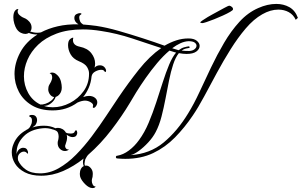

<svg xmlns="http://www.w3.org/2000/svg" viewBox="-20 -801 1539 979"><path d="M452 158Q434 158 414.5 138.5Q395 119 389 101Q388 96 387.5 92.5Q387 89 387 85Q387 71 392.5 60.5Q398 50 407 46Q403 37 403 26Q403 22 403.5 18.5Q404 15 405 11Q407 7 407 7Q357 47 302 71Q247 95 190 95Q140 95 106.5 77.5Q73 60 56.5 33Q40 6 40 -24Q40 -46 49 -67Q67 -112 114 -138H113Q127 -144 132.5 -153.5Q138 -163 141 -171Q142 -175 142.5 -178.5Q143 -182 143 -186Q143 -202 133 -205Q129 -206 129 -209Q129 -215 143 -215Q156 -215 162.5 -207.5Q169 -200 169 -189Q169 -177 162 -166Q161 -163 156 -159.5Q151 -156 145 -151Q172 -160 204 -160Q237 -160 263 -147Q266 -148 269 -148.5Q272 -149 276 -149Q287 -149 298 -143Q309 -137 316 -125Q324 -120 340 -120Q358 -120 361 -130Q363 -136 367 -136.5Q371 -137 372 -133Q374 -127 374 -124Q374 -117 369 -109.5Q364 -102 349 -102Q342 -102 333.5 -106Q325 -110 320 -114Q322 -106 322 -100Q322 -85 314 -64Q313 -62 312.5 -60Q312 -58 312 -56Q312 -49 317 -43.5Q322 -38 332 -39Q323 -31 311 -31Q297 -31 285.5 -42Q274 -53 274 -72Q274 -79 277 -88Q278 -93 278.5 -97Q279 -101 279 -105Q279 -114 276 -122.5Q273 -131 265 -135Q263 -136 260.5 -137Q258 -138 256 -139Q254 -139 253 -140H252Q224 -150 197 -147Q136 -141 102 -107Q68 -73 65 -32Q64 -22 65 -13Q65 -20 68 -26Q73 -37 83 -43Q93 -49 103 -47Q114 -46 119 -36.5Q124 -27 123 -20.5Q122 -14 116 -22Q110 -28 102 -28Q91 -28 81 -19Q71 -10 71 5Q71 12 72 16Q84 44 111.5 63.5Q139 83 184 83Q233 83 279 57Q325 31 367.5 -12Q410 -55 448.5 -106.5Q487 -158 521 -209.5Q555 -261 584 -304Q634 -378 688 -446Q742 -514 802 -556Q733 -579 654 -605Q575 -631 496 -643Q471 -647 448 -649Q425 -651 403 -651Q325 -651 268 -629.5Q211 -608 174.5 -573Q138 -538 120 -496Q102 -454 102 -412Q102 -366 124 -326.5Q146 -287 186 -268Q197 -267 212 -272Q227 -277 239.5 -286.5Q252 -296 256 -306Q243 -308 234.5 -320Q226 -332 226 -345Q226 -359 231 -368Q236 -377 240 -384Q242 -389 244 -394.5Q246 -400 246 -406Q246 -413 243.5 -419Q241 -425 233 -427Q238 -431 245 -431Q256 -431 264.5 -424.5Q273 -418 277 -413Q287 -401 291 -384.5Q295 -368 295 -355Q295 -336 285.5 -323Q276 -310 264 -307Q258 -289 241 -275Q224 -261 204 -261Q215 -257 226.5 -255.5Q238 -254 249 -254Q294 -254 336.5 -276Q379 -298 406.5 -336.5Q434 -375 434 -425V-427Q434 -442 424 -459Q414 -476 382 -489Q353 -501 340 -524Q327 -547 327 -571Q327 -594 338.5 -602.5Q350 -611 354 -608Q353 -605 352.5 -602.5Q352 -600 352 -597Q352 -570 386 -563Q426 -555 445.5 -530Q465 -505 465 -477Q465 -467 462 -456Q473 -468 489 -468Q503 -468 511.5 -459.5Q520 -451 521 -441Q521 -434 517 -434Q515 -434 510 -440Q508 -445 495 -445Q482 -445 466 -436.5Q450 -428 447 -412Q444 -380 432.5 -353.5Q421 -327 404 -306Q421 -312 433 -312Q452 -312 464 -302.5Q476 -293 476 -279Q476 -269 469 -259Q463 -251 458 -251Q451 -251 454 -259Q458 -270 443.5 -279Q429 -288 413 -288Q406 -288 396 -285.5Q386 -283 375 -278Q320 -238 249 -238Q185 -238 141.5 -264.5Q98 -291 76 -333.5Q54 -376 54 -424Q54 -479 83 -533.5Q112 -588 171 -625Q146 -625 127 -633Q119 -628 109 -628Q98 -628 86 -634Q74 -640 65 -653Q58 -664 53 -680.5Q48 -697 48 -713Q48 -738 59 -749Q64 -754 68 -754.5Q72 -755 74 -754Q70 -749 70 -743Q70 -733 78.5 -725Q87 -717 95 -713Q103 -710 111.5 -705.5Q120 -701 130 -690Q141 -677 141 -661Q141 -648 134 -640Q141 -638 150.5 -636Q160 -634 170 -634Q175 -634 180 -634.5Q185 -635 189 -636Q227 -656 274.5 -667Q322 -678 380 -677Q359 -690 359 -709Q359 -723 369 -728.5Q379 -734 387 -734Q393 -734 395 -731.5Q397 -729 390 -725Q384 -722 384 -711Q384 -703 389 -691Q391 -687 395 -683Q399 -679 404 -676Q421 -675 437.5 -673Q454 -671 471 -669Q524 -661 586.5 -643Q649 -625 710.5 -605Q772 -585 819 -568Q848 -585 878.5 -595Q909 -605 941 -605Q969 -605 983.5 -593Q998 -581 998 -567Q998 -551 981.5 -538.5Q965 -526 931 -526Q923 -526 913 -527Q903 -528 892 -530Q875 -509 863 -472.5Q851 -436 842 -391Q833 -346 824 -298.5Q815 -251 803.5 -206.5Q792 -162 774 -128Q760 -101 736 -75Q712 -49 687 -31Q662 -13 645 -10Q744 -16 814.5 -74.5Q885 -133 940 -224Q969 -271 997 -331.5Q1025 -392 1056 -457Q1087 -522 1122.5 -582.5Q1158 -643 1201 -690Q1244 -737 1297 -760Q1344 -781 1389 -781Q1426 -781 1455.5 -764.5Q1485 -748 1499 -710L1488 -700Q1476 -726 1452.5 -739Q1429 -752 1399 -752Q1359 -752 1317 -728Q1273 -703 1233 -656Q1193 -609 1156 -550Q1119 -491 1085.5 -429Q1052 -367 1021.5 -310Q991 -253 963 -212Q922 -151 872.5 -100.5Q823 -50 761 -20.5Q699 9 619 9Q609 9 599.5 8.5Q590 8 579 7Q571 7 571 0Q571 -7 578 -7Q608 -12 637 -33.5Q666 -55 689 -87Q717 -125 738 -175Q759 -225 776.5 -278.5Q794 -332 810 -382Q826 -432 842.5 -471.5Q859 -511 878 -533L873 -534L844 -543Q812 -516 781 -479Q750 -442 723 -403.5Q696 -365 675 -331Q654 -297 642 -276Q602 -209 548 -138.5Q494 -68 430 -12Q426 -8 422 -1.5Q418 5 415 11Q414 16 412.5 22Q411 28 411 33Q411 38 413 44Q427 41 438 51Q449 61 452 74Q453 78 453 81.5Q453 85 453 88Q453 95 452 101Q451 107 449 112Q448 115 448 121Q448 131 453 140.5Q458 150 468 150Q467 151 464 154.5Q461 158 452 158ZM945 -541Q962 -542 972 -550Q982 -558 982 -568Q982 -577 972.5 -584Q963 -591 941 -591Q921 -590 900 -580.5Q879 -571 858 -555Q868 -552 876 -549.5Q884 -547 891 -545Q905 -556 919.5 -560Q934 -564 945 -565L947 -557Q939 -556 928 -553.5Q917 -551 906 -543Q914 -542 924 -541.5Q934 -541 945 -541ZM1011 -683Q1001 -684 1001 -687Q1001 -689 1012.5 -697Q1024 -705 1039 -714Q1054 -723 1062 -727Q1103 -749 1123.5 -760.5Q1144 -772 1150 -772Q1156 -771 1162.5 -765.5Q1169 -760 1168 -753Q1168 -749 1153.5 -740.5Q1139 -732 1117 -722Q1095 -712 1072.5 -703Q1050 -694 1033 -688.5Q1016 -683 1011 -683Z"/></svg>

Font: Fleur De Leah
Style: Regular
Weight: 400
Designer: Robert E. Leuschke
Foundry: Robert E. Leuschke
Version: Version 1.010; ttfautohint (v1.8.3)